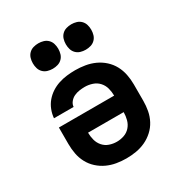

<svg xmlns="http://www.w3.org/2000/svg" viewBox="-176 -874 952 1008"><g transform="rotate(-30 300.0 -369.5)"><path d="M300 8Q270 8 240.5 3Q211 -2 184 -14.5Q157 -27 134.5 -47.5Q112 -68 98 -94.5Q84 -121 78.5 -150.5Q73 -180 73 -210V-310H408Q408 -333 402 -355.5Q396 -378 380.5 -395Q365 -412 342.5 -419.5Q320 -427 297 -427Q281 -427 264 -424.5Q247 -422 232 -415Q217 -408 206 -394.5Q195 -381 194 -365H75Q77 -390 86.5 -414.5Q96 -439 112.5 -458.5Q129 -478 150.5 -492Q172 -506 196.5 -514Q221 -522 246.5 -525Q272 -528 297 -528Q327 -528 357 -523Q387 -518 414.5 -505.5Q442 -493 464.5 -472.5Q487 -452 501 -426Q515 -400 521 -370Q527 -340 527 -310V-210Q527 -180 521.5 -150.5Q516 -121 502 -94.5Q488 -68 465.5 -47.5Q443 -27 416 -14.5Q389 -2 359.5 3Q330 8 300 8ZM300 -93Q323 -93 344.5 -100.5Q366 -108 381 -125Q396 -142 402 -164.5Q408 -187 408 -210H192Q192 -187 198 -164.5Q204 -142 219 -125Q234 -108 255.5 -100.5Q277 -93 300 -93ZM400 -593Q384 -593 369 -597.5Q354 -602 343 -613Q332 -624 327.5 -639Q323 -654 323 -670Q323 -686 327.5 -701Q332 -716 343 -727Q354 -738 369 -742.5Q384 -747 400 -747Q416 -747 431 -742.5Q446 -738 457 -727Q468 -716 472.5 -701Q477 -686 477 -670Q477 -654 472.5 -639Q468 -624 457 -613Q446 -602 431 -597.5Q416 -593 400 -593ZM200 -593Q184 -593 169 -597.5Q154 -602 143 -613Q132 -624 127.5 -639Q123 -654 123 -670Q123 -686 127.5 -701Q132 -716 143 -727Q154 -738 169 -742.5Q184 -747 200 -747Q216 -747 231 -742.5Q246 -738 257 -727Q268 -716 272.5 -701Q277 -686 277 -670Q277 -654 272.5 -639Q268 -624 257 -613Q246 -602 231 -597.5Q216 -593 200 -593Z"/></g></svg>

Font: Zed Sans Extended
Style: Bold
Weight: 700
Width: 7
Designer: Belleve Invis
Foundry: Belleve Invis
Version: Version 1.0.0; ttfautohint (v1.8.4)